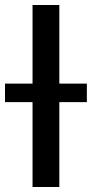

<svg xmlns="http://www.w3.org/2000/svg" viewBox="-59 -747 367 767"><path d="M71 0V-727H178V0ZM288 -413V-339H-39V-413Z"/></svg>

Font: Sinter Medium
Style: Regular
Weight: 500
Foundry: Adobe & rsms
Version: Version 1.000